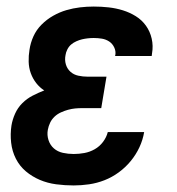

<svg xmlns="http://www.w3.org/2000/svg" viewBox="-20 -558 540 586"><path d="M205 8Q178 8 151.5 4.5Q125 1 101.5 -9Q78 -19 59 -35Q40 -51 28.5 -73.5Q17 -96 14 -122.5Q11 -149 15 -175Q18 -193 26 -211Q34 -229 48 -243Q62 -257 79.5 -266Q97 -275 115 -282Q101 -291 90.5 -304.5Q80 -318 74 -334.5Q68 -351 67.5 -369.5Q67 -388 70 -406Q73 -427 82 -447Q91 -467 107 -483Q123 -499 142.5 -510Q162 -521 182.5 -527Q203 -533 224 -535.5Q245 -538 266 -538Q289 -538 311.5 -535.5Q334 -533 355 -526.5Q376 -520 394.5 -508.5Q413 -497 425.5 -479.5Q438 -462 443 -440Q448 -418 444 -395Q444 -393 443.5 -391Q443 -389 443 -387H331Q331 -388 331.5 -388.5Q332 -389 332 -390Q334 -402 328.5 -413.5Q323 -425 313 -431.5Q303 -438 291 -440Q279 -442 266 -442Q257 -442 248 -441Q239 -440 230.5 -438Q222 -436 213 -432Q204 -428 197 -422Q190 -416 185.5 -407Q181 -398 180 -390Q177 -375 181 -361.5Q185 -348 195 -339Q205 -330 219 -327Q233 -324 247 -324H305L289 -228H231Q220 -228 209.5 -227Q199 -226 188 -223Q177 -220 166 -215Q155 -210 146.5 -202Q138 -194 133 -183.5Q128 -173 126 -162Q123 -146 128 -130.5Q133 -115 144.5 -105Q156 -95 172 -91.5Q188 -88 205 -88Q221 -88 237.5 -91Q254 -94 269 -102.5Q284 -111 294.5 -125Q305 -139 309 -155H420Q416 -131 405.5 -108.5Q395 -86 379 -66.5Q363 -47 342.5 -32Q322 -17 299 -8Q276 1 252 4.5Q228 8 205 8Z"/></svg>

Font: Iosevka Curly Oblique
Style: Bold
Weight: 700
Italic angle: -9°
Monospace: yes
Designer: Belleve Invis
Foundry: Belleve Invis
Version: Version 11.1.0; ttfautohint (v1.8.3)